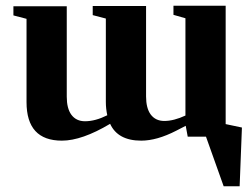

<svg xmlns="http://www.w3.org/2000/svg" viewBox="-20 -479 873 673"><path d="M638 0 631 -38 598 -21Q530 14 475 14Q393 14 366 -45Q267 14 197 14Q73 14 73 -121V-413L27 -425V-457H214V-413V-140Q214 -99 230 -77Q247 -54 278 -54Q314 -54 356 -75Q351 -98 351 -122V-414L305 -426V-458H492V-414V-141Q492 -100 508 -78Q525 -55 556 -55Q589 -55 630 -74V-415L588 -427V-459H771V-415V-44L828 -32L820 174H764L702 0Z"/></svg>

Font: Libra Serif Modern
Style: Bold
Weight: 700
Designer: Stefan Peev, Context Ltd
Foundry: Ascender Corporation
Version: Version 1.000